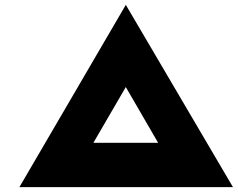

<svg xmlns="http://www.w3.org/2000/svg" viewBox="-20 -772 981 792"><path d="M60 0 499 -752 941 0ZM296 -64 186 -183H822L703 -61L431 -530H567Z"/></svg>

Font: Lexend Zetta Black
Style: Regular
Weight: 900
Designer: Bonnie Shaver-Troup, Thomas Jockin
Foundry: Lexend
Version: Version 1.007